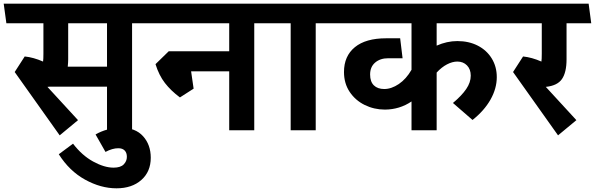

<svg xmlns="http://www.w3.org/2000/svg" viewBox="-48 -711 3247 1048"><path d="M672.9 0H536.1V-237.8H222.2L210.9 -236.8L377.9 -55.2L277.8 27.8L32.2 -317.9L86.9 -402.8Q134.8 -397.9 187 -375Q189 -387.2 189 -418V-584H-13.2L-27.8 -690.9H782.2L796.9 -584H672.9ZM324.2 -584V-387.2Q324.2 -371.1 321.8 -347.2H536.1V-584Z M774.9 149.9Q774.9 226.1 723.4 271.5Q671.9 316.9 587.9 316.9Q502 316.9 416.3 269.5Q330.6 222.2 272.9 130.9L350.6 73.2Q399.4 137.2 460.4 170.7Q521.5 204.1 571.8 204.1Q609.9 204.1 627.2 186.5Q644.5 168.9 644.5 145Q644.5 123 632.6 110.6Q620.6 98.1 597.7 98.1Q565.4 98.1 527.8 118.2L473.6 22.9Q502.4 5.9 539.1 -4.2Q575.7 -14.2 610.8 -14.2Q690.9 -14.2 732.9 32.5Q774.9 79.1 774.9 149.9Z M1339.8 0H1203.1V-321.8H995.1L1008.8 -227.1L934.1 -179.2Q884.3 -216.3 852.1 -258.1Q819.8 -299.8 800.8 -360.8L873 -431.2H1203.1V-584H769L752.9 -690.9H1448.7L1463.9 -584H1339.8Z M1675.3 0H1538.6V-584H1433.6L1417.5 -690.9H1784.7L1799.3 -584H1675.3Z M2663.6 -290Q2663.6 -228 2629.4 -167.5Q2595.2 -106.9 2531.2 -56.2L2424.3 -148.9Q2472.2 -189 2496.8 -225.1Q2521.5 -261.2 2521.5 -297.9Q2521.5 -333 2501 -354Q2480.5 -375 2448.2 -375Q2421.4 -375 2391.8 -359.6Q2362.3 -344.2 2335.4 -314.9V0H2198.2V-157.2Q2133.3 -113.3 2053.2 -112.8Q1994.1 -112.8 1942.9 -137.9Q1891.6 -163.1 1860.6 -209.5Q1829.6 -255.9 1829.6 -317.9Q1829.6 -404.8 1888.9 -453.4Q1948.2 -502 2059.6 -502H2136.2L2149.4 -393.1H2071.3Q2027.3 -393.1 1999.8 -369.6Q1972.2 -346.2 1972.2 -304.2Q1972.2 -265.1 1992.7 -245.1Q2013.2 -225.1 2049.3 -225.1Q2088.4 -225.1 2128.9 -252.4Q2169.4 -279.8 2198.2 -330.1V-584H1771.5L1754.4 -690.9H2727.5L2743.2 -584H2335.4V-461.9Q2391.6 -486.8 2448.2 -486.8Q2511.2 -486.8 2559.8 -461.9Q2608.4 -437 2636 -392.1Q2663.6 -347.2 2663.6 -290Z M2931.2 -236.8 3098.1 -55.2 2998 27.8 2752.4 -317.9 2807.1 -402.8Q2855 -397.9 2907.2 -375Q2909.2 -387.2 2909.2 -418V-584H2707L2692.4 -690.9H3165L3179.2 -584H3044.4V-387.2Q3044.4 -315.9 3019.3 -279.5Q2994.1 -243.2 2931.2 -236.8Z"/></svg>

Font: Kadwa
Style: Bold
Weight: 700
Designer: Sol Matas
Foundry: Sol Matas
Version: Version 1.001;PS 001.000;hotconv 1.0.70;makeotf.lib2.5.58329